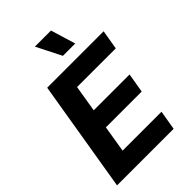

<svg xmlns="http://www.w3.org/2000/svg" viewBox="-275 -1069 1179 1179"><g transform="rotate(-45 314.5 -479.5)"><path d="M452.1 -797.6H345.2L263.5 -959.2H403.4ZM509.2 0H17.8L138.5 -727.3H628.6L607.2 -600.5H271L242.5 -427.2H553.6L532.3 -300.4H221.2L192.8 -126.8H530.5Z"/></g></svg>

Font: Linik Sans
Style: Bold Italic
Weight: 700
Italic angle: 9°
Designer: Fonts by Rasmus Andersson / Changes by Cristiano Sobral with parts from Marc Monis
Foundry: rsms
Version: Version 3.020; ttfautohint (v1.6)